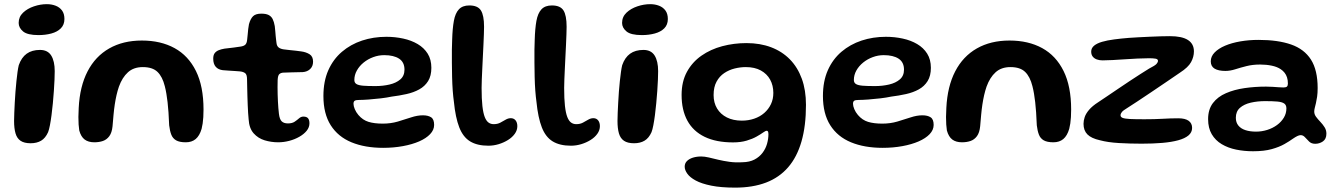

<svg xmlns="http://www.w3.org/2000/svg" viewBox="-20 -656 6275 900"><path d="M123.5 15.5Q93.5 15.5 76.5 4Q59.5 -7.5 52.8 -30.8Q46 -54 46 -89Q46 -105.5 47 -127.8Q48 -150 49.2 -175Q50.5 -200 52.5 -225.8Q54.5 -251.5 57 -275.5Q59.5 -299.5 62.2 -319Q65 -338.5 68 -350.5Q80.5 -386.5 105 -404.2Q129.5 -422 167.5 -422Q203.5 -422 220 -395.8Q236.5 -369.5 236.5 -322.5Q236.5 -306.5 235.5 -282.2Q234.5 -258 232.5 -229.8Q230.5 -201.5 227.8 -172.2Q225 -143 221.5 -116.2Q218 -89.5 214 -68.8Q210 -48 205.5 -36.5Q193 -8.5 172.8 3.5Q152.5 15.5 123.5 15.5ZM160.5 -491.5Q108.5 -491.5 88 -508.8Q67.5 -526 67.5 -548.5Q67.5 -577 88 -596.5Q108.5 -616 139 -626.2Q169.5 -636.5 199.5 -636.5Q222 -636.5 240.8 -629.2Q259.5 -622 270.8 -606.8Q282 -591.5 282 -567Q282 -540 265.2 -523.2Q248.5 -506.5 220.8 -499Q193 -491.5 160.5 -491.5Z M422.5 11Q394 11 376.8 -2Q359.5 -15 351.5 -44.5Q349.5 -57 348.5 -72.5Q347.5 -88 347.5 -107.8Q347.5 -127.5 349 -150.5Q354 -251 390.5 -321.5Q427 -392 492 -429Q557 -466 645 -466Q733.5 -466 798.2 -430.5Q863 -395 898.5 -323.2Q934 -251.5 934 -142.5Q934 -123.5 933 -107.2Q932 -91 930 -77.2Q928 -63.5 925 -52Q915.5 -19.5 897.2 -4.2Q879 11 851 11Q821.5 11 805.5 1.8Q789.5 -7.5 782.8 -25.2Q776 -43 773 -68.5Q771.5 -102.5 769.8 -129.2Q768 -156 765.5 -177Q763 -198 760 -216.2Q757 -234.5 752.5 -252Q741.5 -296.5 718.2 -319Q695 -341.5 649.5 -341.5Q606.5 -341.5 579.8 -317.2Q553 -293 537.5 -250Q531 -231 526.2 -210.2Q521.5 -189.5 518 -166.5Q514.5 -143.5 512.2 -118Q510 -92.5 507.5 -64Q504.5 -34 492.5 -17.8Q480.5 -1.5 462.5 4.8Q444.5 11 422.5 11Z M1284 11Q1251.5 11 1220.8 1.8Q1190 -7.5 1169 -31Q1148 -54.5 1145.5 -96.5Q1144 -110.5 1143 -127.2Q1142 -144 1141.2 -163Q1140.5 -182 1139.8 -202.2Q1139 -222.5 1138.8 -243.2Q1138.5 -264 1138 -284Q1138 -306.5 1129 -313.2Q1120 -320 1103 -321.5Q1093.5 -322.5 1079.8 -323.2Q1066 -324 1051.5 -325Q1037 -326 1024.5 -327Q1003 -329.5 991.2 -343Q979.5 -356.5 979.5 -381Q979.5 -398 986.5 -407Q993.5 -416 1005.5 -420.8Q1017.5 -425.5 1032.5 -428Q1057.5 -430.5 1074.8 -433Q1092 -435.5 1106.5 -437.5Q1122 -439.5 1129.5 -446.2Q1137 -453 1138.5 -470Q1140 -481 1141 -494Q1142 -507 1143.5 -520Q1145 -533 1147 -542.5Q1154 -568 1166.2 -580Q1178.5 -592 1205 -592Q1226.5 -592 1239 -585.8Q1251.5 -579.5 1258 -566.8Q1264.5 -554 1268 -533.5Q1269.5 -519.5 1270.5 -508.5Q1271.5 -497.5 1272.2 -488.2Q1273 -479 1274 -471Q1275 -463 1276 -455Q1277.5 -440 1286.5 -433.2Q1295.5 -426.5 1310.5 -424.5Q1324 -423 1338.8 -421.2Q1353.5 -419.5 1367.5 -418.2Q1381.5 -417 1392 -415Q1414.5 -412 1431 -401.8Q1447.5 -391.5 1447.5 -367Q1447.5 -345.5 1434 -332.5Q1420.5 -319.5 1399 -318Q1371 -317 1346.5 -316.8Q1322 -316.5 1308 -315.5Q1297 -315 1289.8 -309Q1282.5 -303 1281.5 -281Q1281 -264.5 1281 -247.5Q1281 -230.5 1281.5 -213.5Q1282 -196.5 1282.8 -180.2Q1283.5 -164 1284.8 -149.5Q1286 -135 1287.5 -122.5Q1290.5 -97 1300.5 -87.2Q1310.5 -77.5 1329.5 -77.5Q1349.5 -77.5 1361.2 -85.5Q1373 -93.5 1382 -101.5Q1391 -109.5 1402 -109.5Q1417.5 -109.5 1424 -101.5Q1430.5 -93.5 1430.5 -78Q1430.5 -59 1417.5 -43Q1404.5 -27 1383 -14.8Q1361.5 -2.5 1335.8 4.2Q1310 11 1284 11Z M1776 37Q1690.5 37 1627.5 11Q1564.5 -15 1530.2 -69Q1496 -123 1496 -206Q1496 -275 1519 -326.8Q1542 -378.5 1582.8 -413.2Q1623.5 -448 1677 -465.8Q1730.5 -483.5 1791 -483.5Q1832 -483.5 1870 -475.2Q1908 -467 1937.8 -449.5Q1967.5 -432 1984.8 -404.5Q2002 -377 2002 -338Q2002 -300.5 1986.8 -276Q1971.5 -251.5 1945.2 -237Q1919 -222.5 1885.2 -215Q1851.5 -207.5 1815 -203Q1794.5 -198.5 1765.2 -195Q1736 -191.5 1708 -189.5Q1680 -187.5 1663.5 -187.5Q1648.5 -187.5 1642.8 -183.8Q1637 -180 1637 -169.5Q1637 -159 1643 -144.5Q1649 -130 1660 -117Q1680.5 -93 1707.5 -84.8Q1734.5 -76.5 1774.5 -76.5Q1811.5 -76.5 1844.8 -86.2Q1878 -96 1907.2 -105.8Q1936.5 -115.5 1962 -115.5Q1986.5 -115.5 2000.8 -106.2Q2015 -97 2015 -70.5Q2015 -47 1996.2 -27.2Q1977.5 -7.5 1944.8 6.8Q1912 21 1868.5 29Q1825 37 1776 37ZM1740 -252.5Q1775 -252.5 1806 -259.8Q1837 -267 1856.5 -283.8Q1876 -300.5 1876 -329.5Q1876 -364.5 1850.8 -381Q1825.5 -397.5 1781 -397.5Q1754.5 -397.5 1729.5 -388.2Q1704.5 -379 1684.5 -362.8Q1664.5 -346.5 1652.8 -325.5Q1641 -304.5 1641 -281Q1641 -268 1651 -262Q1661 -256 1682.8 -254.2Q1704.5 -252.5 1740 -252.5Z M2269.5 27Q2217 27 2183.8 6.8Q2150.5 -13.5 2132.8 -59Q2115 -104.5 2107.5 -180Q2104.5 -201 2102.2 -231Q2100 -261 2099.2 -295Q2098.5 -329 2098.2 -362.2Q2098 -395.5 2098.2 -423.5Q2098.5 -451.5 2099.5 -469.5Q2101 -522.5 2107.5 -558.2Q2114 -594 2131 -612.2Q2148 -630.5 2180 -630.5Q2219.5 -630.5 2234.2 -607.2Q2249 -584 2249 -530.5Q2249 -517 2248.2 -495.2Q2247.5 -473.5 2246.2 -447Q2245 -420.5 2243.5 -392Q2242 -363.5 2240.8 -336Q2239.5 -308.5 2238.5 -284.8Q2237.5 -261 2237.5 -244Q2237.5 -192.5 2241.2 -159.2Q2245 -126 2252.2 -107.5Q2259.5 -89 2270 -81.5Q2280.5 -74 2294 -74Q2312 -74 2325.2 -81Q2338.5 -88 2350.2 -95Q2362 -102 2374.5 -102Q2388.5 -102 2396.8 -91.8Q2405 -81.5 2405 -64.5Q2405 -45.5 2393 -28.8Q2381 -12 2361.2 0.2Q2341.5 12.5 2317.5 19.8Q2293.5 27 2269.5 27Z M2656.5 27Q2604 27 2570.8 6.8Q2537.5 -13.5 2519.8 -59Q2502 -104.5 2494.5 -180Q2491.5 -201 2489.2 -231Q2487 -261 2486.2 -295Q2485.5 -329 2485.2 -362.2Q2485 -395.5 2485.2 -423.5Q2485.5 -451.5 2486.5 -469.5Q2488 -522.5 2494.5 -558.2Q2501 -594 2518 -612.2Q2535 -630.5 2567 -630.5Q2606.5 -630.5 2621.2 -607.2Q2636 -584 2636 -530.5Q2636 -517 2635.2 -495.2Q2634.5 -473.5 2633.2 -447Q2632 -420.5 2630.5 -392Q2629 -363.5 2627.8 -336Q2626.5 -308.5 2625.5 -284.8Q2624.5 -261 2624.5 -244Q2624.5 -192.5 2628.2 -159.2Q2632 -126 2639.2 -107.5Q2646.5 -89 2657 -81.5Q2667.5 -74 2681 -74Q2699 -74 2712.2 -81Q2725.5 -88 2737.2 -95Q2749 -102 2761.5 -102Q2775.5 -102 2783.8 -91.8Q2792 -81.5 2792 -64.5Q2792 -45.5 2780 -28.8Q2768 -12 2748.2 0.2Q2728.5 12.5 2704.5 19.8Q2680.5 27 2656.5 27Z M2952 15.5Q2922 15.5 2905 4Q2888 -7.5 2881.2 -30.8Q2874.5 -54 2874.5 -89Q2874.5 -105.5 2875.5 -127.8Q2876.5 -150 2877.8 -175Q2879 -200 2881 -225.8Q2883 -251.5 2885.5 -275.5Q2888 -299.5 2890.8 -319Q2893.5 -338.5 2896.5 -350.5Q2909 -386.5 2933.5 -404.2Q2958 -422 2996 -422Q3032 -422 3048.5 -395.8Q3065 -369.5 3065 -322.5Q3065 -306.5 3064 -282.2Q3063 -258 3061 -229.8Q3059 -201.5 3056.2 -172.2Q3053.5 -143 3050 -116.2Q3046.5 -89.5 3042.5 -68.8Q3038.5 -48 3034 -36.5Q3021.5 -8.5 3001.2 3.5Q2981 15.5 2952 15.5ZM2989 -491.5Q2937 -491.5 2916.5 -508.8Q2896 -526 2896 -548.5Q2896 -577 2916.5 -596.5Q2937 -616 2967.5 -626.2Q2998 -636.5 3028 -636.5Q3050.5 -636.5 3069.2 -629.2Q3088 -622 3099.2 -606.8Q3110.5 -591.5 3110.5 -567Q3110.5 -540 3093.8 -523.2Q3077 -506.5 3049.2 -499Q3021.5 -491.5 2989 -491.5Z M3426 223.5Q3359.5 223.5 3314 214.2Q3268.5 205 3241.2 190.2Q3214 175.5 3201.8 158.2Q3189.5 141 3189.5 125.5Q3189.5 109.5 3200 99Q3210.5 88.5 3228 83Q3245.5 77.5 3267 77.5Q3282.5 77.5 3302.8 82.2Q3323 87 3347 92.8Q3371 98.5 3399.2 102.5Q3427.5 106.5 3460.5 104.5Q3493.5 104 3516.8 91.8Q3540 79.5 3554.5 60.2Q3569 41 3575.5 18Q3582 -5 3582 -27.5Q3582 -32 3581.2 -35.5Q3580.5 -39 3578.8 -41Q3577 -43 3574 -43Q3568.5 -43 3557 -34.8Q3545.5 -26.5 3526.5 -15.8Q3507.5 -5 3480 3.2Q3452.5 11.5 3416 11.5Q3337 11.5 3283.2 -14.5Q3229.5 -40.5 3202.2 -90.2Q3175 -140 3175 -211Q3175 -273.5 3200 -319.2Q3225 -365 3268 -395Q3311 -425 3365.5 -439.5Q3420 -454 3479 -454Q3543 -454 3594.5 -434.5Q3646 -415 3682.5 -377.8Q3719 -340.5 3738.5 -287Q3758 -233.5 3758 -164.5Q3758 -66 3737 7Q3716 80 3674.5 128Q3633 176 3570.8 199.8Q3508.5 223.5 3426 223.5ZM3457.5 -90.5Q3488.5 -90.5 3515.5 -99.8Q3542.5 -109 3562.5 -126.5Q3582.5 -144 3593.8 -167.8Q3605 -191.5 3605 -220.5Q3605 -255.5 3590 -282.8Q3575 -310 3546.2 -325.8Q3517.5 -341.5 3476 -341.5Q3450.5 -341.5 3424 -335Q3397.5 -328.5 3375 -313.5Q3352.5 -298.5 3338.8 -273.2Q3325 -248 3325 -210.5Q3325 -174.5 3341.2 -147.5Q3357.5 -120.5 3387.2 -105.5Q3417 -90.5 3457.5 -90.5Z M4117.5 37Q4032 37 3969 11Q3906 -15 3871.8 -69Q3837.5 -123 3837.5 -206Q3837.5 -275 3860.5 -326.8Q3883.5 -378.5 3924.2 -413.2Q3965 -448 4018.5 -465.8Q4072 -483.5 4132.5 -483.5Q4173.5 -483.5 4211.5 -475.2Q4249.5 -467 4279.2 -449.5Q4309 -432 4326.2 -404.5Q4343.5 -377 4343.5 -338Q4343.5 -300.5 4328.2 -276Q4313 -251.5 4286.8 -237Q4260.5 -222.5 4226.8 -215Q4193 -207.5 4156.5 -203Q4136 -198.5 4106.8 -195Q4077.5 -191.5 4049.5 -189.5Q4021.5 -187.5 4005 -187.5Q3990 -187.5 3984.2 -183.8Q3978.5 -180 3978.5 -169.5Q3978.5 -159 3984.5 -144.5Q3990.5 -130 4001.5 -117Q4022 -93 4049 -84.8Q4076 -76.5 4116 -76.5Q4153 -76.5 4186.2 -86.2Q4219.5 -96 4248.8 -105.8Q4278 -115.5 4303.5 -115.5Q4328 -115.5 4342.2 -106.2Q4356.5 -97 4356.5 -70.5Q4356.5 -47 4337.8 -27.2Q4319 -7.5 4286.2 6.8Q4253.5 21 4210 29Q4166.5 37 4117.5 37ZM4081.5 -252.5Q4116.5 -252.5 4147.5 -259.8Q4178.5 -267 4198 -283.8Q4217.5 -300.5 4217.5 -329.5Q4217.5 -364.5 4192.2 -381Q4167 -397.5 4122.5 -397.5Q4096 -397.5 4071 -388.2Q4046 -379 4026 -362.8Q4006 -346.5 3994.2 -325.5Q3982.5 -304.5 3982.5 -281Q3982.5 -268 3992.5 -262Q4002.5 -256 4024.2 -254.2Q4046 -252.5 4081.5 -252.5Z M4489.5 11Q4461 11 4443.8 -2Q4426.5 -15 4418.5 -44.5Q4416.5 -57 4415.5 -72.5Q4414.5 -88 4414.5 -107.8Q4414.5 -127.5 4416 -150.5Q4421 -251 4457.5 -321.5Q4494 -392 4559 -429Q4624 -466 4712 -466Q4800.5 -466 4865.2 -430.5Q4930 -395 4965.5 -323.2Q5001 -251.5 5001 -142.5Q5001 -123.5 5000 -107.2Q4999 -91 4997 -77.2Q4995 -63.5 4992 -52Q4982.5 -19.5 4964.2 -4.2Q4946 11 4918 11Q4888.5 11 4872.5 1.8Q4856.5 -7.5 4849.8 -25.2Q4843 -43 4840 -68.5Q4838.5 -102.5 4836.8 -129.2Q4835 -156 4832.5 -177Q4830 -198 4827 -216.2Q4824 -234.5 4819.5 -252Q4808.5 -296.5 4785.2 -319Q4762 -341.5 4716.5 -341.5Q4673.5 -341.5 4646.8 -317.2Q4620 -293 4604.5 -250Q4598 -231 4593.2 -210.2Q4588.5 -189.5 4585 -166.5Q4581.5 -143.5 4579.2 -118Q4577 -92.5 4574.5 -64Q4571.5 -34 4559.5 -17.8Q4547.5 -1.5 4529.5 4.8Q4511.5 11 4489.5 11Z M5331.5 17.5Q5276 17.5 5224.8 14.5Q5173.5 11.5 5136 1.5Q5095.5 -7.5 5077.2 -26Q5059 -44.5 5059 -75.5Q5059 -90.5 5064.5 -107Q5070 -123.5 5085 -141.2Q5100 -159 5128 -177Q5145.5 -188.5 5169.5 -204.8Q5193.5 -221 5220.8 -239.5Q5248 -258 5275.2 -276Q5302.5 -294 5326.2 -309.2Q5350 -324.5 5366.5 -334.5Q5394 -348.5 5401 -356.2Q5408 -364 5408 -371Q5408 -379 5396.5 -381Q5385 -383 5366.5 -383Q5341.5 -383 5311.8 -381.5Q5282 -380 5252 -378Q5222 -376 5195 -374.5Q5168 -373 5148.5 -373Q5133 -373 5121 -377.5Q5109 -382 5102 -391Q5095 -400 5095 -414Q5095 -430.5 5108.5 -441.8Q5122 -453 5146 -460Q5170 -467 5202.2 -471.2Q5234.5 -475.5 5272 -478.5Q5290.5 -480 5316 -481.2Q5341.5 -482.5 5369 -483.8Q5396.5 -485 5421.5 -485.8Q5446.5 -486.5 5464 -486.5Q5520.5 -486.5 5548.5 -468.5Q5576.5 -450.5 5576.5 -415Q5576.5 -389.5 5563.2 -365Q5550 -340.5 5510.5 -315Q5481.5 -295 5446 -271Q5410.5 -247 5375 -223Q5339.5 -199 5309.8 -179.5Q5280 -160 5262 -148.5Q5245 -138.5 5238.8 -130.8Q5232.5 -123 5232.5 -115.5Q5232.5 -107.5 5242.2 -103.5Q5252 -99.5 5276.2 -98.2Q5300.5 -97 5344.5 -97Q5392 -97 5430 -99.2Q5468 -101.5 5503 -101.5Q5535.5 -101.5 5551.8 -89.8Q5568 -78 5568 -56.5Q5568 -35.5 5551 -21.2Q5534 -7 5503 1.5Q5472 10 5428.5 13.8Q5385 17.5 5331.5 17.5Z M5853.5 53Q5812 53 5774.2 45.2Q5736.5 37.5 5706.8 19.8Q5677 2 5660 -27Q5643 -56 5643 -97.5Q5643 -143 5665.5 -172.8Q5688 -202.5 5726.8 -219.2Q5765.5 -236 5814 -243Q5862.5 -250 5914.5 -250Q5929.5 -250 5945 -249Q5960.5 -248 5973.8 -247Q5987 -246 5996 -246Q6008 -246 6012.5 -250.2Q6017 -254.5 6017 -264.5Q6017 -280.5 6013 -293Q6009 -305.5 6001.5 -315Q5994 -324.5 5983.5 -331.5Q5966.5 -343 5941.2 -348.2Q5916 -353.5 5887 -353.5Q5852 -353.5 5823.2 -346.2Q5794.5 -339 5770.2 -331.2Q5746 -323.5 5724 -323.5Q5691.5 -323.5 5673.5 -334.2Q5655.5 -345 5655.5 -368.5Q5655.5 -391.5 5673.5 -410Q5691.5 -428.5 5722.5 -441.8Q5753.5 -455 5794 -462Q5834.5 -469 5879.5 -469Q5970 -469 6031.8 -447.5Q6093.5 -426 6125 -376.8Q6156.5 -327.5 6156.5 -243Q6156.5 -220 6154 -202.8Q6151.5 -185.5 6148.5 -172.8Q6145.5 -160 6143 -150.5Q6140.5 -141 6140.5 -133Q6140.5 -120 6149 -108.5Q6157.5 -97 6169 -85Q6180.5 -73 6189 -59.5Q6197.5 -46 6197.5 -29.5Q6197.5 -4.5 6181.2 6.8Q6165 18 6145 18Q6127.5 18 6116.8 7.8Q6106 -2.5 6097.2 -12.5Q6088.5 -22.5 6077 -22.5Q6070 -22.5 6061.2 -18.2Q6052.5 -14 6040 -5.5Q6025 5.5 6001 19.2Q5977 33 5941.2 43Q5905.5 53 5853.5 53ZM5868 -39Q5894.5 -39 5920 -47Q5945.5 -55 5965.8 -69.8Q5986 -84.5 5998 -104.5Q6010 -124.5 6010 -148Q6010 -163.5 5999.8 -170.8Q5989.5 -178 5967.5 -180Q5945.5 -182 5910 -182Q5874.5 -182 5843 -174.8Q5811.5 -167.5 5792.2 -150.5Q5773 -133.5 5773 -104Q5773 -82 5784.8 -67.5Q5796.5 -53 5817.8 -46Q5839 -39 5868 -39Z"/></svg>

Font: Gluten Medium
Style: Regular
Weight: 500
Designer: Tyler Finck
Foundry: Etcetera Type Company
Version: Version 1.300